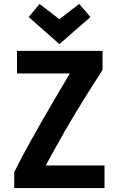

<svg xmlns="http://www.w3.org/2000/svg" viewBox="-20 -950 600 970"><path d="M52 0V-80Q71 -119 93 -160.5Q115 -202 140.5 -247.5Q166 -293 195.5 -344.5Q225 -396 259 -454Q293 -512 333 -579H66V-693H498V-597Q460 -538 426.5 -484.5Q393 -431 363.5 -382.5Q334 -334 308 -288.5Q282 -243 258 -199.5Q234 -156 211 -114H508V0ZM280 -727 125 -864 180 -930 280 -853 380 -930 437 -864Z"/></svg>

Font: Ubuntu Sans Mono
Style: Regular
Weight: 400
Monospace: yes
Designer: Dalton Maag Ltd
Foundry: Dalton Maag Ltd
Version: Version 1.006